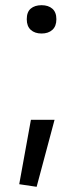

<svg xmlns="http://www.w3.org/2000/svg" viewBox="-20 -564 309 739"><path d="M83 -490Q83 -518 98.5 -531Q114 -544 140 -544Q166 -544 181.5 -530.5Q197 -517 197 -490Q197 -463 181.5 -449Q166 -435 140 -435Q114 -435 98.5 -449Q83 -463 83 -490ZM54 145 99 -103H190L121 155Z"/></svg>

Font: EncodeSans
Style: Regular
Weight: 400
Designer: Pablo Impallari, Andres Torresi
Foundry: Pablo Impallari, Andres Torresi
Version: Version 1.000; ttfautohint (v1.4.1)